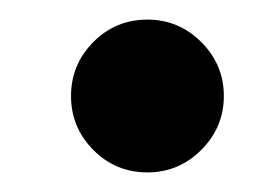

<svg xmlns="http://www.w3.org/2000/svg" viewBox="-20 -513 274 196"><path d="M52.5 -415Q52.5 -447 75.2 -470Q98 -493 130.5 -493Q162.5 -493 185.5 -470Q208.5 -447 208.5 -415Q208.5 -383 185.5 -360Q162.5 -337 130.5 -337Q98 -337 75.2 -360Q52.5 -383 52.5 -415Z"/></svg>

Font: Besley SemiBold
Style: Regular
Weight: 600
Designer: Owen Earl
Foundry: indestructible type*
Version: Version 2.001; ttfautohint (v1.8.3)